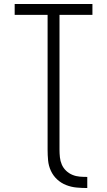

<svg xmlns="http://www.w3.org/2000/svg" viewBox="-20 -755 540 968"><path d="M420 193Q393 193 366 190.5Q339 188 313.5 178Q288 168 268 149.5Q248 131 236.5 106Q225 81 222.5 54Q220 27 220 0V-680H54V-735H446V-680H280V0Q280 19 282 38Q284 57 291.5 74.5Q299 92 313 105.5Q327 119 345 126.5Q363 134 382 135.5Q401 137 420 137Z"/></svg>

Font: Iosevka Term Light
Style: Regular
Weight: 300
Monospace: yes
Designer: Belleve Invis
Foundry: Belleve Invis
Version: Version 9.0.1; ttfautohint (v1.8.3)